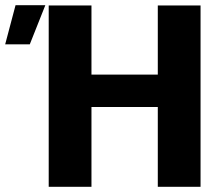

<svg xmlns="http://www.w3.org/2000/svg" viewBox="-123 -721 859 741"><path d="M65 -700H230V-433H486V-700H651V0H486V-308H230V0H65ZM-63 -701H52L-8 -550H-103Z"/></svg>

Font: Moderustic
Style: Bold
Weight: 700
Designer: Tural Alisoy
Foundry: TAFT Foundry
Version: Version 2.120